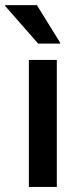

<svg xmlns="http://www.w3.org/2000/svg" viewBox="-42 -736 315 756"><path d="M71.7 0V-500H181.7V0ZM108.3 -564.2 -21.7 -712.5V-715.8H103.3L195 -567.5V-564.2Z"/></svg>

Font: Funnel Sans Light Medium
Style: Regular
Weight: 500
Version: Version 1.000